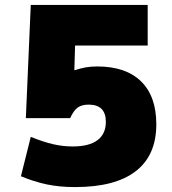

<svg xmlns="http://www.w3.org/2000/svg" viewBox="-20 -750 700 780"><path d="M285 10Q221 10 169.5 -1Q118 -12 65 -34L105 -194Q157 -173 196.5 -164Q236 -155 275 -155Q342 -155 376 -180.5Q410 -206 410 -255Q410 -290 392.5 -307.5Q375 -325 340 -325Q312 -325 295.5 -313Q279 -301 265 -270H85L105 -730H580V-565H285L282 -465H284Q309 -473 329.5 -476.5Q350 -480 375 -480Q491 -480 553 -419.5Q615 -359 615 -245Q615 -119 531.5 -54.5Q448 10 285 10Z"/></svg>

Font: M PLUS 2 Thin Black
Style: Regular
Weight: 900
Version: Version 1.001